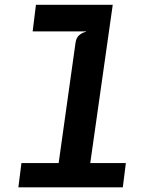

<svg xmlns="http://www.w3.org/2000/svg" viewBox="-20 -800 640 820"><path d="M58.5 0 71.5 -103.5H230.5L302.5 -617Q305.5 -639.5 319 -650.5Q332.5 -661.5 347.5 -664L346 -666H119.5L133.5 -779.5H461.5L365.5 -103.5H517.5L504.5 0Z"/></svg>

Font: Spline Sans Mono SemiBold
Style: Italic
Weight: 600
Italic angle: -4°
Monospace: yes
Version: Version 1.004